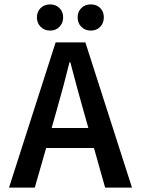

<svg xmlns="http://www.w3.org/2000/svg" viewBox="-20 -853 640 873"><path d="M208 -713.9Q181.6 -713.9 164.8 -731Q147.9 -748 147.9 -773.9Q147.9 -799.8 164.8 -816.4Q181.6 -833 208 -833Q233.4 -833 250.2 -816.4Q267.1 -799.8 267.1 -773.9Q267.1 -748 250.2 -731Q233.4 -713.9 208 -713.9ZM393.1 -713.9Q366.7 -713.9 349.9 -731Q333 -748 333 -773.9Q333 -799.8 349.9 -816.4Q366.7 -833 393.1 -833Q419.4 -833 435.8 -816.4Q452.1 -799.8 452.1 -773.9Q452.1 -748 435.5 -731Q418.9 -713.9 393.1 -713.9ZM21 0 232.9 -660.2H368.2L580.1 0H458L407.2 -180.2H189.9L138.2 0ZM214.8 -271H381.8L358.9 -352.1Q332.5 -444.3 299.8 -569.8H295.9Q271.5 -469.7 237.8 -352.1Z"/></svg>

Font: Office Code Pro Medium
Style: Regular
Weight: 500
Designer: Nathan Rutzky & Paul D. Hunt
Foundry: Adobe Systems Incorporated
Version: Version 1.004;PS 001.004;hotconv 1.0.70;makeotf.lib2.5.58329